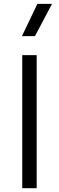

<svg xmlns="http://www.w3.org/2000/svg" viewBox="-20 -990 310 1010"><path d="M97 0V-700H173V0ZM95.5 -800 176.5 -969.5H253.5L164 -800Z"/></svg>

Font: Geologica Roman ExtraLight
Style: Regular
Weight: 250
Designer: Sindre Bremnes, Frode Helland
Foundry: Monokrom Skriftforlag AS
Version: Version 1.010;gftools[0.9.28]